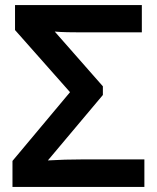

<svg xmlns="http://www.w3.org/2000/svg" viewBox="-20 -734 616 754"><path d="M29 0V-102L255 -372L39 -616V-714H537V-607H293Q272 -607 245 -607.5Q218 -608 195 -610L384 -395V-361L168 -104Q203 -106 235 -107Q267 -108 304 -108H547V0Z"/></svg>

Font: Noto Sans SemiBold
Style: Regular
Weight: 600
Designer: Monotype Design Team
Foundry: Monotype Imaging Inc.
Version: Version 2.007